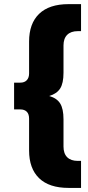

<svg xmlns="http://www.w3.org/2000/svg" viewBox="-20 -851 422 924"><path d="M216.7 -388.9Q253.3 -378.9 269.4 -353.3Q285.6 -327.8 285.6 -276.7V-145.6Q285.6 -112.2 303.3 -94.4Q321.1 -76.7 354.4 -76.7H370V53.3H310Q216.7 53.3 168.3 6.7Q120 -40 120 -126.7V-280Q120 -302.2 108.9 -313.3Q97.8 -324.4 77.8 -324.4H47.8V-453.3H77.8Q97.8 -453.3 108.9 -465Q120 -476.7 120 -497.8V-651.1Q120 -737.8 168.3 -784.4Q216.7 -831.1 310 -831.1H370V-701.1H354.4Q321.1 -701.1 303.3 -683.3Q285.6 -665.6 285.6 -632.2V-501.1Q285.6 -450 269.4 -425Q253.3 -400 216.7 -388.9Z"/></svg>

Font: Paperlogy 9 Black
Style: Regular
Weight: 900
Designer: redesigned by Lee Juim, glyphs from Gmarket Sans & Montserrat
Foundry: PT&
Version: Version 1.001